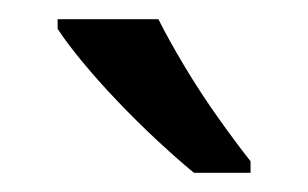

<svg xmlns="http://www.w3.org/2000/svg" viewBox="-20 -786 321 200"><path d="M145 -766Q156 -744 172.5 -716.5Q189 -689 207.5 -663Q226 -637 241 -618V-606H182Q165 -620 144 -639.5Q123 -659 102.5 -680.5Q82 -702 65.5 -722Q49 -742 40 -756V-766Z"/></svg>

Font: Noto Sans Sinhala
Style: Regular
Weight: 400
Designer: Jelle Bosma - Monotype Design Team
Foundry: Monotype Imaging Inc.
Version: Version 2.006